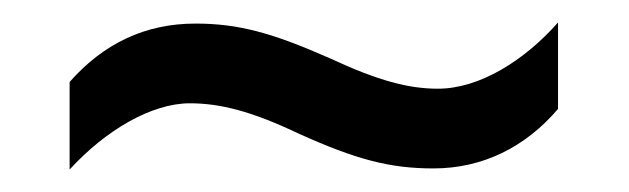

<svg xmlns="http://www.w3.org/2000/svg" viewBox="-20 -438 560 171"><path d="M246 -319C297 -296 327 -288 366 -288C410 -288 448 -307 477 -341V-418C447 -384 407 -359 370 -359C344 -359 317 -366 274 -386C222 -409 192 -417 154 -417C109 -417 72 -399 42 -365V-287C74 -322 115 -346 149 -346C176 -346 204 -339 246 -319Z"/></svg>

Font: Noto Sans Lao Looped SemiCondensed
Style: Regular
Weight: 400
Width: 4
Designer: Mark Frömberg, Ben Mitchell
Foundry: The Fontpad Ltd
Version: Version 1.003